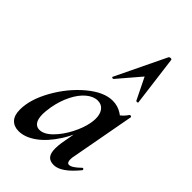

<svg xmlns="http://www.w3.org/2000/svg" viewBox="-226 -807 897 897"><g transform="rotate(45 222.0 -359.0)"><path d="M16 -63Q16 -130 60.5 -209.5Q105 -289 170.5 -344Q236 -399 294 -399Q328 -399 357 -380Q386 -361 389 -324L329 -357Q346 -359 364.5 -373Q383 -387 396 -407Q398 -409 400 -409Q403 -409 406 -407Q409 -405 408 -404L350 -89Q347 -76 347 -66Q347 -42 361 -42Q380 -42 415 -77Q416 -78 418 -78Q421 -78 423 -74.5Q425 -71 423 -69Q359 9 311 9Q285 9 273 -5.5Q261 -20 261 -51Q261 -68 264 -89L289 -229L310 -246Q287 -167 249 -108Q211 -49 167.5 -18Q124 13 83 13Q52 13 34 -6Q16 -25 16 -63ZM294 -253Q297 -270 297 -283Q297 -314 283 -332Q269 -350 244 -350Q216 -350 188.5 -327Q161 -304 140.5 -263Q120 -222 111 -172Q106 -140 106 -124Q106 -91 117 -75.5Q128 -60 147 -60Q177 -60 208.5 -91.5Q240 -123 263.5 -168.5Q287 -214 294 -253ZM372 -476 319 -584 225 -474Q223 -472 221 -472Q218 -472 215.5 -473.5Q213 -475 214 -477L334 -726Q337 -731 344 -731Q352 -731 352 -726L384 -477Q384 -475 378.5 -474.5Q373 -474 372 -476Z"/></g></svg>

Font: Cormorant Infant
Style: Bold Italic
Weight: 700
Italic angle: -10°
Designer: Christian Thalmann (Catharsis Fonts)
Foundry: Catharsis Fonts
Version: Version 4.000